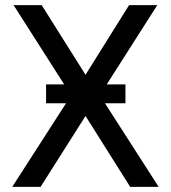

<svg xmlns="http://www.w3.org/2000/svg" viewBox="-20 -731 667 751"><path d="M470.7 -327.1H390.6L600.6 0H489.3L314.5 -277.3L138.7 0H27.8L238.3 -327.1H160.2V-400.9H231L33.2 -710.9H143.1L314.5 -438.5L484.9 -710.9H595.2L397.5 -400.9H470.7Z"/></svg>

Font: SteelSelectRoboto
Style: Roboto-Regular
Weight: 400
Designer: Google
Version: Version 2.137; 2017